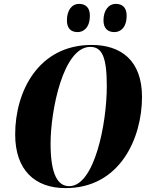

<svg xmlns="http://www.w3.org/2000/svg" viewBox="-20 -956 768 987"><path d="M568 -791C598 -791 631 -812 631 -876C631 -917 609 -936 576 -936C537 -936 512 -902 512 -851C512 -810 534 -791 568 -791ZM379 -791C408 -791 442 -812 442 -876C442 -917 420 -936 387 -936C348 -936 324 -902 324 -851C324 -810 345 -791 379 -791ZM317 11C597 11 710 -246 710 -458C710 -647 600 -725 451 -725C179 -725 58 -488 58 -265C58 -82 159 11 317 11ZM336 1C276 1 240 -61 240 -218C240 -386 304 -715 444 -715C506 -715 529 -660 529 -513C529 -318 465 1 336 1Z"/></svg>

Font: Noto Serif Display Condensed Black
Style: Italic
Weight: 900
Width: 3
Italic angle: -12°
Designer: Monotype Design Team
Foundry: Monotype Imaging Inc.
Version: Version 2.009